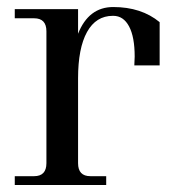

<svg xmlns="http://www.w3.org/2000/svg" viewBox="-20 -526 514 546"><path d="M22 0V-25H77Q112 -25 112 -62V-437Q112 -474 77 -474H22V-500H202V-430Q232 -506 302 -506Q382 -506 434 -463V-340H362Q362 -346 362.5 -353Q363 -360 363 -365Q363 -421 347 -451Q331 -481 302 -481H301Q253 -481 227.5 -435Q202 -389 202 -303V-62Q202 -25 237 -25H282V0Z"/></svg>

Font: Bentinck
Style: Regular
Weight: 400
Designer: Jörg Drees
Foundry: Jörg Drees
Version: Version 1.000; ttfautohint (v1.8.4.7-5d5b)